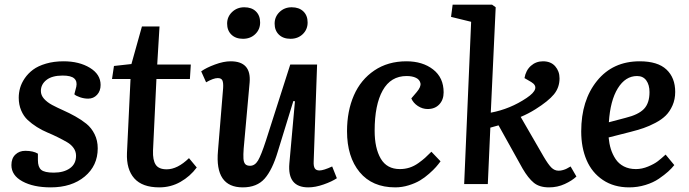

<svg xmlns="http://www.w3.org/2000/svg" viewBox="-20 -787 2947 821"><path d="M210 -48.8Q252.4 -48.8 278.8 -67.4Q305.2 -85.9 305.2 -121.1Q305.2 -139.2 294.7 -154.1Q284.2 -168.9 266.8 -179Q249.5 -189 227.5 -200Q205.6 -210.9 182.6 -220.5Q159.7 -230 137.7 -243.9Q115.7 -257.8 98.4 -273.9Q81.1 -290 70.6 -314.7Q60.1 -339.4 60.1 -369.1Q60.1 -390.1 65.9 -410.9Q71.8 -431.6 85.9 -452.4Q100.1 -473.1 121.3 -489Q142.6 -504.9 176.5 -514.9Q210.4 -524.9 252 -524.9Q318.4 -524.9 364.3 -497.1Q410.2 -469.2 410.2 -423.8Q410.2 -397.9 395 -381.6Q379.9 -365.2 356.9 -365.2Q339.8 -365.2 322.3 -371.1Q304.7 -377 297.9 -383.8L306.2 -416Q311 -439 297.6 -451.4Q284.2 -463.9 248 -463.9Q202.6 -463.9 178.7 -445.1Q154.8 -426.3 154.8 -397.9Q154.8 -379.9 168.2 -364.7Q181.6 -349.6 203.1 -338.1Q224.6 -326.7 250.5 -315.2Q276.4 -303.7 302.2 -289.3Q328.1 -274.9 349.6 -257.6Q371.1 -240.2 384.5 -213.1Q397.9 -186 397.9 -152.8Q397.9 -78.6 342.3 -32.2Q286.6 14.2 196.8 14.2Q123 14.2 75.9 -11.5Q28.8 -37.1 28.8 -81.1Q28.8 -109.9 45.7 -126Q62.5 -142.1 87.9 -142.1Q122.1 -142.1 142.1 -129.9V-102.1Q142.1 -72.8 156.2 -60.8Q170.4 -48.8 210 -48.8Z M467.3 -504.9 542 -513.2 586.9 -673.8H662.1L652.3 -511.2H795.9L792 -449.2H648.9L634.3 -143.1Q632.8 -102.5 645.8 -82.8Q658.7 -63 692.9 -63Q738.8 -63 788.1 -110.8L821.3 -70.8Q793 -32.7 751.7 -9.3Q710.4 14.2 661.1 14.2Q588.4 14.2 554.2 -24.4Q520 -63 522.9 -132.8L538.1 -449.2H459Z M1024.4 -755.9Q1056.2 -755.9 1074.2 -738.3Q1092.3 -720.7 1092.3 -690.9Q1092.3 -661.1 1071.5 -641.1Q1050.8 -621.1 1019 -621.1Q987.8 -621.1 969.5 -638.9Q951.2 -656.7 951.2 -686Q951.2 -715.3 972.4 -735.6Q993.7 -755.9 1024.4 -755.9ZM1227.1 -755.9Q1258.8 -755.9 1277.1 -738.3Q1295.4 -720.7 1295.4 -690.9Q1295.4 -661.1 1274.7 -641.1Q1253.9 -621.1 1222.2 -621.1Q1190.9 -621.1 1172.6 -638.9Q1154.3 -656.7 1154.3 -686Q1154.3 -715.3 1175.3 -735.6Q1196.3 -755.9 1227.1 -755.9ZM840.3 -481.9Q861.3 -497.1 898.7 -511Q936 -524.9 966.3 -524.9Q1055.2 -524.9 1047.4 -434.1L1022 -151.9Q1020 -125.5 1021 -109.1Q1022 -92.8 1028.6 -85.4Q1035.2 -78.1 1049.3 -78.1Q1069.8 -78.1 1083.3 -100.6Q1096.7 -123 1117.2 -186L1221.2 -511.2H1335.9L1321.3 -96.2Q1320.3 -76.7 1325.9 -67.4Q1331.5 -58.1 1346.2 -58.1Q1363.3 -58.1 1400.4 -75.2L1420.4 -24.9Q1399.4 -10.7 1364 1.7Q1328.6 14.2 1298.3 14.2Q1208.5 14.2 1217.3 -87.9L1241.2 -354L1234.4 -355L1168 -139.2Q1144.5 -60.5 1111.6 -23.2Q1078.6 14.2 1018.1 14.2Q897.9 14.2 912.1 -142.1L934.1 -410.2Q935.5 -432.1 931.2 -442.6Q926.8 -453.1 911.1 -453.1Q892.6 -453.1 861.3 -435.1Z M1717.8 -524.9Q1787.1 -524.9 1832 -490Q1877 -455.1 1877 -392.1Q1877 -360.4 1858.4 -340.6Q1839.8 -320.8 1808.6 -320.8Q1786.6 -320.8 1766.8 -333.7Q1747.1 -346.7 1738.8 -366.2L1761.7 -393.1Q1781.2 -416 1777.8 -431.4Q1774.4 -446.8 1758.5 -454.3Q1742.7 -461.9 1718.8 -461.9Q1650.9 -461.9 1616.5 -400.4Q1582 -338.9 1582 -228Q1582 -153.3 1608.2 -108.6Q1634.3 -64 1689.9 -64Q1711.4 -64 1731.2 -70.3Q1751 -76.7 1769.3 -89.8Q1787.6 -103 1797.6 -112.1Q1807.6 -121.1 1824.7 -138.2L1863.8 -97.2Q1854.5 -84.5 1844.2 -72.8Q1834 -61 1814.9 -44.2Q1795.9 -27.3 1775.9 -15.4Q1755.9 -3.4 1727.5 5.4Q1699.2 14.2 1669.9 14.2Q1571.8 14.2 1517.8 -51Q1463.9 -116.2 1463.9 -226.1Q1463.9 -312 1493.2 -379.2Q1522.5 -446.3 1580.6 -485.6Q1638.7 -524.9 1717.8 -524.9Z M1994.6 -693.8 1908.7 -714.8 1915.5 -767.1H2084L2099.6 -755.9L2078.6 -305.2Q2161.6 -320.8 2231.9 -368.2Q2294.4 -410.2 2252 -436L2222.7 -453.1Q2228.5 -486.3 2250.2 -505.6Q2272 -524.9 2301.8 -524.9Q2335.4 -524.9 2354 -503.7Q2372.6 -482.4 2372.6 -452.1Q2372.6 -412.6 2348.6 -383.5Q2324.7 -354.5 2269.5 -319.8Q2239.3 -300.8 2206.5 -287.1L2304.7 -117.2Q2324.2 -84 2337.6 -70.6Q2351.1 -57.1 2368.7 -57.1Q2378.4 -57.1 2388.2 -60.1Q2397.9 -63 2402.8 -65.7Q2407.7 -68.4 2419.9 -75.2L2444.8 -32.2Q2426.3 -14.6 2395 -0.2Q2363.8 14.2 2327.6 14.2Q2286.6 14.2 2262.7 -5.4Q2238.8 -24.9 2214.8 -65.9L2111.8 -251Q2106 -249 2094.2 -246.1Q2082.5 -243.2 2076.7 -241.2L2065.9 0H1964.8Z M2715.3 -524.9Q2792.5 -524.9 2829.8 -489.7Q2867.2 -454.6 2867.2 -394Q2867.2 -362.3 2855.7 -336.2Q2844.2 -310.1 2826.9 -293Q2809.6 -275.9 2782.7 -261.7Q2755.9 -247.6 2731.7 -239.3Q2707.5 -231 2676.3 -223.1L2582.5 -199.2Q2585 -172.4 2592 -149.7Q2599.1 -127 2612.3 -106.9Q2625.5 -86.9 2647.7 -75.4Q2669.9 -64 2699.2 -64Q2725.1 -64 2751.5 -75Q2777.8 -85.9 2793 -97.7Q2808.1 -109.4 2826.2 -126L2863.3 -81.1Q2852.5 -67.4 2837.2 -53.5Q2821.8 -39.6 2797.6 -22.9Q2773.4 -6.3 2740 3.9Q2706.5 14.2 2670.4 14.2Q2605 14.2 2558.1 -17.3Q2511.2 -48.8 2488.3 -102.3Q2465.3 -155.8 2465.3 -225.1Q2465.3 -357.9 2533 -441.4Q2600.6 -524.9 2715.3 -524.9ZM2757.3 -393.1Q2757.3 -423.8 2743.7 -442.9Q2730 -461.9 2704.1 -461.9Q2654.3 -461.9 2621.8 -409.4Q2589.4 -356.9 2583.5 -264.2L2655.3 -283.2Q2709.5 -296.4 2733.4 -321Q2757.3 -345.7 2757.3 -393.1Z"/></svg>

Font: Literata Book SemiBold
Style: Italic
Weight: 600
Italic angle: -3°
Designer: Latin by Veronika Burian and Jose Scaglione. Greek by Irene Vlachou. Cyrillic by Vera Evstafieva
Foundry: TypeTogether
Version: Version 1.003;PS 001.003;hotconv 1.0.88;makeotf.lib2.5.64775